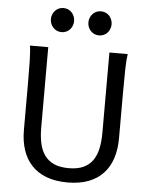

<svg xmlns="http://www.w3.org/2000/svg" viewBox="-62 -984 826 1046"><g transform="rotate(5 351.5 -460.5)"><path d="M612.8 -712.9Q607.9 -683.6 606.7 -630.1Q605.5 -576.7 605.5 -500.5V-251.5Q605.5 -191.9 589.8 -143.3Q574.2 -94.7 542.2 -60.1Q510.3 -25.4 461.4 -6.6Q412.6 12.2 346.7 12.2Q279.8 12.2 230.7 -6.6Q181.6 -25.4 149.4 -60.1Q117.2 -94.7 101.3 -143.3Q85.4 -191.9 85.4 -251.5V-500.5Q85.4 -572.8 84.2 -628.2Q83 -683.6 78.1 -712.9H178.2V-273.4Q178.2 -225.6 186.5 -187.3Q194.8 -148.9 214.4 -121.8Q233.9 -94.7 266.1 -80.3Q298.3 -65.9 346.7 -65.9Q394 -65.9 425.8 -80.3Q457.5 -94.7 476.8 -121.8Q496.1 -148.9 504.4 -187.3Q512.7 -225.6 512.7 -273.4V-712.9ZM179.2 -866.7Q179.2 -880.4 184.1 -892.3Q189 -904.3 197.5 -913.3Q206.1 -922.4 217.5 -927.5Q229 -932.6 242.7 -932.6Q256.3 -932.6 268.1 -927.5Q279.8 -922.4 288.1 -913.3Q296.4 -904.3 301.3 -892.3Q306.2 -880.4 306.2 -866.7Q306.2 -853 301.3 -841.1Q296.4 -829.1 288.1 -820.1Q279.8 -811 268.1 -805.9Q256.3 -800.8 242.7 -800.8Q229 -800.8 217.5 -805.9Q206.1 -811 197.5 -820.1Q189 -829.1 184.1 -841.1Q179.2 -853 179.2 -866.7ZM384.3 -866.7Q384.3 -880.4 389.2 -892.3Q394 -904.3 402.6 -913.3Q411.1 -922.4 422.6 -927.5Q434.1 -932.6 447.8 -932.6Q461.4 -932.6 473.1 -927.5Q484.9 -922.4 493.2 -913.3Q501.5 -904.3 506.3 -892.3Q511.2 -880.4 511.2 -866.7Q511.2 -853 506.3 -841.1Q501.5 -829.1 493.2 -820.1Q484.9 -811 473.1 -805.9Q461.4 -800.8 447.8 -800.8Q434.1 -800.8 422.6 -805.9Q411.1 -811 402.6 -820.1Q394 -829.1 389.2 -841.1Q384.3 -853 384.3 -866.7Z"/></g></svg>

Font: Andika
Style: Regular
Weight: 400
Designer: Victor Gaultney, Annie Olsen, Julie Remington, Don Collingsworth, Eric Hays
Foundry: SIL International
Version: Version 1.001